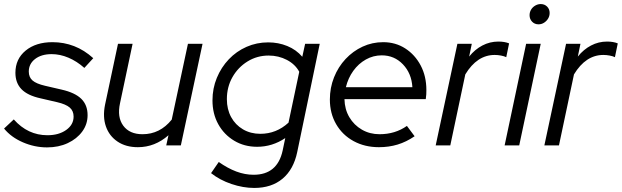

<svg xmlns="http://www.w3.org/2000/svg" viewBox="-33 -717 3067 947"><path d="M199 10Q138 10 80 -15Q22 -40 -13 -83L35 -128Q104 -50 201 -50Q257 -50 293.5 -76Q330 -102 330 -142Q330 -170 311 -186.5Q292 -203 249 -213L167 -232Q103 -246 73 -277Q43 -308 43 -358Q43 -426 93.5 -467.5Q144 -509 226 -509Q282 -509 332.5 -489.5Q383 -470 427 -430L383 -382Q346 -415 304.5 -432.5Q263 -450 222 -450Q171 -450 140 -426Q109 -402 109 -364Q109 -336 127.5 -320Q146 -304 189 -294L271 -275Q337 -260 368 -229.5Q399 -199 399 -149Q399 -104 372.5 -68Q346 -32 301 -11Q256 10 199 10Z M647 9Q588 9 547 -18.5Q506 -46 489.5 -93Q473 -140 485 -200L549 -501H621L559 -208Q544 -139 575 -97Q606 -55 670 -55Q756 -55 814 -127L894 -501H966L859 0H787L798 -50Q731 9 647 9Z M1221 210Q1166 210 1108.5 190.5Q1051 171 1008 137L1046 82Q1090 113 1132.5 129Q1175 145 1218 145Q1335 145 1361 26L1374 -36Q1310 7 1235 7Q1172 7 1122 -23Q1072 -53 1043.5 -104.5Q1015 -156 1015 -222Q1015 -281 1036.5 -333Q1058 -385 1095.5 -424.5Q1133 -464 1183 -486Q1233 -508 1290 -508Q1340 -508 1384 -490Q1428 -472 1458 -437L1472 -501H1544L1433 33Q1415 119 1360.5 164.5Q1306 210 1221 210ZM1251 -57Q1330 -57 1390 -112L1443 -363Q1423 -400 1382 -421.5Q1341 -443 1292 -443Q1235 -443 1188 -414Q1141 -385 1113.5 -336.5Q1086 -288 1086 -228Q1086 -178 1107 -139.5Q1128 -101 1165.5 -79Q1203 -57 1251 -57Z M1836 9Q1766 9 1711 -21Q1656 -51 1625 -104.5Q1594 -158 1594 -226Q1594 -284 1614.5 -335.5Q1635 -387 1671.5 -426Q1708 -465 1755.5 -487Q1803 -509 1857 -509Q1918 -509 1966 -478Q2014 -447 2042 -394Q2070 -341 2070 -273Q2070 -263 2069.5 -251.5Q2069 -240 2067 -228H1666Q1667 -178 1690 -139Q1713 -100 1752 -77.5Q1791 -55 1839 -55Q1916 -55 1974 -96L2012 -45Q1971 -17 1928 -4Q1885 9 1836 9ZM1673 -287H2001Q1997 -355 1954.5 -399.5Q1912 -444 1850 -444Q1808 -444 1771.5 -423.5Q1735 -403 1709.5 -367.5Q1684 -332 1673 -287Z M2116 0 2223 -501H2294L2281 -438Q2309 -473 2346 -492.5Q2383 -512 2425 -512Q2456 -512 2478 -503L2464 -435Q2454 -440 2438 -443Q2422 -446 2407 -446Q2320 -446 2262 -350L2188 0Z M2456 0 2562 -501H2634L2528 0ZM2623 -597Q2604 -597 2591.5 -610Q2579 -623 2579 -642Q2579 -657 2586.5 -669.5Q2594 -682 2607 -689.5Q2620 -697 2634 -697Q2653 -697 2665.5 -684.5Q2678 -672 2678 -653Q2678 -638 2670.5 -625.5Q2663 -613 2650.5 -605Q2638 -597 2623 -597Z M2652 0 2759 -501H2830L2817 -438Q2845 -473 2882 -492.5Q2919 -512 2961 -512Q2992 -512 3014 -503L3000 -435Q2990 -440 2974 -443Q2958 -446 2943 -446Q2856 -446 2798 -350L2724 0Z"/></svg>

Font: Red Hat Display VF
Style: Italic
Weight: 300
Italic angle: -12°
Designer: Pentagram, MCKL
Foundry: Pentagram, MCKL
Version: Version 1.010